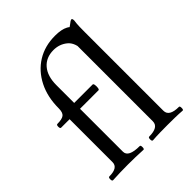

<svg xmlns="http://www.w3.org/2000/svg" viewBox="-202 -850 977 977"><g transform="rotate(-45 286.5 -361.5)"><path d="M45 3Q38 3 38 -10.5Q38 -24 45 -24Q108 -24 108 -64V-373H47Q40 -373 40 -386.5Q40 -400 47 -400Q81 -400 94.5 -410.5Q108 -421 108 -451Q108 -533 139.5 -595Q171 -657 226.5 -691.5Q282 -726 356 -726Q402 -726 428 -712Q454 -698 454 -672L404 -570Q404 -629 372.5 -654.5Q341 -680 299 -680Q245 -680 214 -644Q183 -608 183 -543V-415H316Q321 -415 322.5 -404.5Q324 -394 322.5 -383.5Q321 -373 316 -373H183V-64Q183 -24 264 -24Q270 -24 270 -10.5Q270 3 264 3Q208 0 154 0Q99 0 45 3ZM332 3Q325 3 325 -10.5Q325 -24 332 -24Q400 -24 400 -66V-680Q426 -693 449 -711Q467 -726 474 -726Q480 -726 480 -711Q477 -691 476.5 -671Q476 -651 476 -632V-66Q476 -24 546 -24Q552 -24 552 -10.5Q552 3 546 3Q520 1 492 0.5Q464 0 439 0Q414 0 386 0.5Q358 1 332 3Z"/></g></svg>

Font: Junicode SmExp
Style: Regular
Weight: 400
Width: 6
Designer: Peter S. Baker
Version: Version 2.205; ttfautohint (v1.8.4)